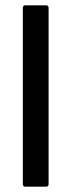

<svg xmlns="http://www.w3.org/2000/svg" viewBox="-20 -703 268 723"><path d="M75 0Q66 0 66 -10V-673Q66 -683 75 -683H153Q163 -683 163 -673V-10Q163 0 153 0Z"/></svg>

Font: Sofia Sans Semi Condensed SemiBold
Style: Regular
Weight: 600
Designer: Botio Nikoltchev, Ani Petrova
Foundry: lettersoup
Version: Version 4.100